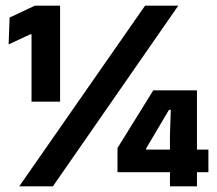

<svg xmlns="http://www.w3.org/2000/svg" viewBox="-20 -659 766 679"><path d="M91.5 -299.5V-537.5H87L10.5 -502L14 -597L103.5 -639H192.5V-299.5ZM48 0 493 -639H610.5L167 0ZM581 0V-181.5L584 -270.5H577.5L496.5 -133.5V-102L452 -130H717V-50H395.5V-135.5L522 -339.5H676.5V0Z"/></svg>

Font: Anek Gujarati
Style: Bold
Weight: 700
Version: Version 1.003